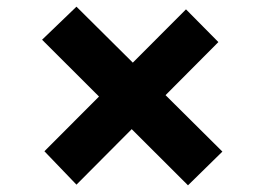

<svg xmlns="http://www.w3.org/2000/svg" viewBox="-20 -558 781 575"><path d="M543 -3 106 -439 209 -538 646 -104ZM209 -5 113 -105 537 -530 634 -432Z"/></svg>

Font: Lexend Tera SemiBold
Style: Regular
Weight: 600
Version: Version 1.007